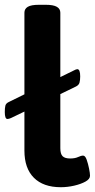

<svg xmlns="http://www.w3.org/2000/svg" viewBox="-35 -774 396 802"><path d="M219 8Q146 8 106.5 -31.5Q67 -71 67 -145V-308L11 -281Q2 -277 -4 -277Q-15 -277 -15 -306Q-15 -323 -12.5 -333Q-10 -343 4 -349L67 -380V-721Q67 -737 81 -745.5Q95 -754 128 -754H156Q188 -754 202.5 -745.5Q217 -737 217 -721V-452L274 -480Q283 -485 288 -485Q300 -485 300 -455Q300 -439 297 -428.5Q294 -418 281 -412L217 -381V-155Q217 -131 226.5 -121.5Q236 -112 258 -112Q278 -112 291 -118Q304 -124 312 -124Q321 -124 327 -107Q333 -90 337 -70Q341 -50 341 -40Q341 -26 322 -15.5Q303 -5 275 1.5Q247 8 219 8Z"/></svg>

Font: Asap Semi Expanded
Style: Bold
Weight: 700
Width: 6
Designer: Pablo Cosgaya
Foundry: Omnibus-Type
Version: Version 3.001; ttfautohint (v1.8.4.7-5d5b)